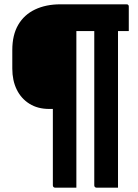

<svg xmlns="http://www.w3.org/2000/svg" viewBox="-20 -720 640 890"><path d="M306 -576Q283 -576 266 -567Q249 -558 240 -539.5Q231 -521 231 -491V-373Q231 -351 236 -339Q241 -327 251.5 -322.5Q262 -318 279 -318H309V-215Q288 -215 270.5 -215Q253 -215 239 -215H208Q155 -215 116.5 -239Q78 -263 57.5 -305Q37 -347 37 -402V-488Q37 -558 64.5 -605Q92 -652 142.5 -676Q193 -700 260 -700H565Q568 -700 570.5 -699.5Q573 -699 574 -697Q576 -696 576.5 -693.5Q577 -691 577 -689Q577 -650 577 -628.5Q577 -607 577 -596.5Q577 -586 577 -576H566Q533 -576 488 -576Q443 -576 395.5 -576Q348 -576 306 -576ZM277 -636H323Q327 -636 329 -634.5Q331 -633 332.5 -631Q334 -629 334 -625Q334 -532 334 -435.5Q334 -339 334 -241Q334 -143 334 -45Q334 53 334 150Q309 150 285 150Q261 150 236 150Q231 150 228 147Q225 144 225 139Q225 75 225 10.5Q225 -54 225 -119Q225 -184 225 -248.5Q225 -313 225 -377.5Q225 -442 225 -507Q225 -572 225 -636ZM467 -636H516Q520 -636 522 -634.5Q524 -633 525.5 -631Q527 -629 527 -625Q527 -542 527 -459Q527 -376 527 -292.5Q527 -209 527 -126Q527 -43 527 40Q527 70 527 98Q527 126 527 150Q502 150 478 150Q454 150 428 150Q423 150 420 147Q417 144 417 139Q417 61 417 -16.5Q417 -94 417 -171.5Q417 -249 417 -326.5Q417 -404 417 -481Q417 -558 417 -636Z"/></svg>

Font: RecMonoLinear Nerd Font Mono
Style: Bold
Weight: 700
Monospace: yes
Version: Version 1.085; ttfautohint (v1.8.4.7-5d5b);Nerd Fonts 3.2.1